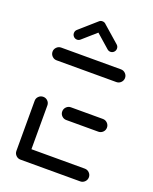

<svg xmlns="http://www.w3.org/2000/svg" viewBox="-131 -761 666 835"><g transform="rotate(20 202.0 -343.5)"><path d="M37.8 -28.5V-261.5Q37.8 -273.7 46.5 -282.2Q55.2 -290.7 67.4 -290.7Q79.6 -290.7 88.1 -282.2Q96.7 -273.7 96.7 -261.5V-28.5ZM373.3 -29.6Q373.3 -17.4 364.6 -8.7Q355.9 0 343.7 0H67.4Q55.2 0 46.5 -8.7Q37.8 -17.4 37.8 -29.6Q37.8 -41.5 46.5 -50.2Q55.2 -58.9 67.4 -58.9H343.7Q355.9 -58.9 364.6 -50.2Q373.3 -41.5 373.3 -29.6ZM166.3 -259.3Q166.3 -271.5 175 -280.2Q183.7 -288.9 195.6 -288.9H343.7Q355.9 -288.9 364.6 -280.2Q373.3 -271.5 373.3 -259.3Q373.3 -247 364.6 -238.5Q355.9 -230 343.7 -230H195.6Q183.7 -230 175 -238.5Q166.3 -247 166.3 -259.3ZM37.8 -489.3Q37.8 -501.1 46.5 -509.8Q55.2 -518.5 67.4 -518.5H343.7Q355.9 -518.5 364.6 -509.8Q373.3 -501.1 373.3 -489.3Q373.3 -477 364.6 -468.3Q355.9 -459.6 343.7 -459.6H67.4Q55.2 -459.6 46.5 -468.3Q37.8 -477 37.8 -489.3ZM196.7 -687.4Q206.3 -687.4 212.8 -680.9Q219.3 -674.4 219.3 -664.8Q219.3 -654.4 211.5 -647.8L134.4 -580Q127.8 -574.4 120 -574.4Q110.4 -574.4 103.9 -581.1Q97.4 -587.8 97.4 -597Q97.4 -607.4 105.2 -614.1L182.2 -681.9Q188.1 -687.4 196.7 -687.4ZM211.9 -681.5 288.9 -614.1Q296.7 -607.4 296.7 -597Q296.7 -587.8 290.2 -581.1Q283.7 -574.4 274.1 -574.4Q266.3 -574.4 259.6 -580L183.3 -647Z"/></g></svg>

Font: 26F Galaxy Hebrew Medium
Style: Regular
Weight: 500
Designer: C₂₉H₂₅N₃O₅
Version: Version 1.000